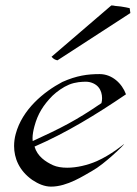

<svg xmlns="http://www.w3.org/2000/svg" viewBox="-20 -694 511 714"><path d="M193.8 -469.7 464.8 -645.5 462.2 -663.6C456.2 -665 443.1 -668 429 -669.9L409.1 -671.9C403.5 -673.3 397.9 -673.8 394 -673.8L171.6 -482.9C180 -473.1 188 -470.7 193.8 -469.7ZM357.2 -310.5C262.2 -245.6 209.1 -218.8 101.6 -169.4C101.2 -172.8 101 -176.4 101 -180C101 -193.4 103.8 -208.5 108.1 -224.6C120.4 -270.5 140.9 -303.2 175.1 -337.9C191.5 -353.5 214.5 -370.1 237 -379.4C261.1 -389.2 285.8 -390.1 299.9 -390.1C318.5 -390.1 337.1 -381.3 346.6 -369.1C355.5 -358.3 359.6 -343.3 359.6 -328.9C359.6 -322.5 358.8 -316.3 357.2 -310.5ZM448.5 -343.3C433.6 -384.3 396.4 -418.5 350.5 -418.5C306.6 -418.5 265.1 -413.1 211.8 -389.2C142.4 -352.5 62.9 -287.1 38.4 -195.8C34.5 -181.4 32.4 -166.3 32.4 -151C32.4 -106.1 51 -59.5 100 -24.9C122.8 -9.8 145.6 0 170 0C230.6 0 291.4 -41 322.9 -58.6C366.9 -82.5 445.3 -158.2 440.9 -158.2C440.9 -158.2 393.1 -118.2 339.9 -94.7C305.1 -79.6 265 -70.3 229.9 -70.3C209.8 -70.3 191.6 -73.2 177.2 -79.6C149 -92.8 119.1 -112.3 108.4 -148.9C226 -199.7 338 -268.1 448.5 -343.3Z"/></svg>

Font: Pierce
Style: Oblique
Weight: 400
Italic angle: -15°
Version: Version 0.2.0